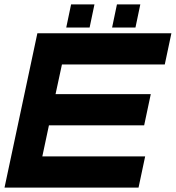

<svg xmlns="http://www.w3.org/2000/svg" viewBox="-30 -851 797 871"><path d="M-9.5 0 139.5 -700H747.5L717.5 -558.5H251L222 -424H654L624 -282.5H192L162 -141.5H628.5L598.5 0ZM478.5 -726 500.5 -831H606.5L584.5 -726ZM270.5 -726 292.5 -831H398.5L376.5 -726Z"/></svg>

Font: Tourney Expanded Black
Style: Italic
Weight: 900
Width: 7
Italic angle: -12°
Designer: Tyler Finck
Foundry: Etcetera Type Co
Version: Version 1.010; ttfautohint (v1.8.3)